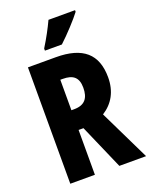

<svg xmlns="http://www.w3.org/2000/svg" viewBox="-169 -1070 868 1107"><g transform="rotate(-20 265.0 -516.5)"><path d="M433 -972V-982H270C249 -937 223 -888 190 -835V-822H294C342 -866 406 -936 433 -972ZM236 -765H65V-51H216V-326H246L366 -51H530L379 -362C444 -403 480 -467 480 -553C480 -696 401 -765 236 -765ZM231 -634C294 -634 325 -609 325 -546C325 -483 299 -447 233 -447H216V-634Z"/></g></svg>

Font: Noto Sans Tamil UI ExtraCondensed ExtraBold
Style: Regular
Weight: 800
Width: 2
Designer: Jelle Bosma - Monotype Design Team
Foundry: Monotype Imaging Inc.
Version: Version 2.004